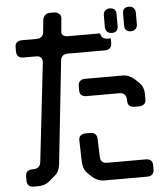

<svg xmlns="http://www.w3.org/2000/svg" viewBox="-58 -819 844 974"><g transform="rotate(-5 364.0 -331.5)"><path d="M477 -641H314Q298 -641 289 -648Q280 -655 282 -669L288 -734Q290 -748 279 -757.5Q268 -767 254 -767H231Q217 -767 207.5 -757.5Q198 -748 196 -734L190 -673Q187 -641 151 -641H79Q63 -641 53.5 -633Q44 -625 44 -608V-587Q44 -553 79 -553H143Q175 -553 175 -525V-520L118 -18Q114 16 80 16H75Q59 16 49.5 24Q40 32 40 49V70Q40 104 75 104H98Q133 104 159 81L183 60Q197 49 203.5 34.5Q210 20 212 3L268 -520Q271 -553 306 -553H494Q510 -553 519.5 -561.5Q529 -570 529 -587V-608Q529 -609 529 -609.5Q529 -610 529 -611H515Q482 -611 477 -641ZM381 -330H549Q584 -330 584 -288Q584 -255 619 -255H642Q658 -255 667.5 -263Q677 -271 677 -288V-317Q677 -332 671.5 -346.5Q666 -361 652 -375L632 -394Q605 -418 572 -418H381Q365 -418 355.5 -409.5Q346 -401 346 -384V-363Q346 -330 381 -330ZM353 61 373 80Q400 104 433 104H652Q668 104 677.5 95.5Q687 87 687 70V49Q687 16 652 16H456Q422 16 421 -18L418 -108Q417 -142 383 -142H360Q344 -142 334 -133.5Q324 -125 325 -108L328 3Q329 18 334 32.5Q339 47 353 61ZM634 -638Q649 -638 658 -647Q667 -656 667 -671V-730Q667 -745 658 -754Q649 -763 634 -763Q602 -763 602 -730V-671Q602 -638 634 -638ZM537 -638Q569 -638 569 -671V-730Q569 -763 537 -763Q522 -763 513 -754Q504 -745 504 -730V-671Q504 -656 513 -647Q522 -638 537 -638Z"/></g></svg>

Font: WDXL Lubrifont SC
Style: Regular
Weight: 400
Designer: [WDXL Lubrifont] Copyright 2020-2022 (c) NightFurySL2001, Skr-ZERO; [ZCOOL QingKe HuangYou] Copyright 2018-2022 (c) The 
Version: Version 2.001;hotconv 1.1.1;makeotfexe 2.6.0